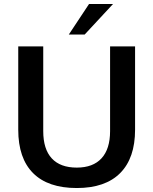

<svg xmlns="http://www.w3.org/2000/svg" viewBox="-20 -939 773 968"><path d="M72 -285V-705H198V-278Q198 -187 241 -140.5Q284 -94 367 -94Q449 -94 492 -141Q535 -188 535 -278V-705H661V-285Q661 -142 586 -66.5Q511 9 367 9Q222 9 147 -66Q72 -141 72 -285ZM407 -765H327L429 -919H550Z"/></svg>

Font: wassup Sans
Style: Bold
Weight: 700
Version: Version 2.001